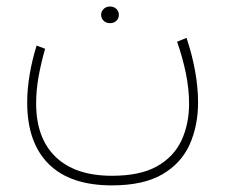

<svg xmlns="http://www.w3.org/2000/svg" viewBox="-20 -350 687 586"><path d="M288.6 -304.7Q288.6 -314.9 296.1 -322.5Q303.7 -330.1 315.9 -330.1Q327.6 -330.1 335.2 -322.8Q342.8 -315.4 342.8 -304.7Q342.8 -293.9 335.2 -286.6Q327.6 -279.3 315.9 -279.3Q303.7 -279.3 296.1 -286.9Q288.6 -294.4 288.6 -304.7ZM321.8 186.5Q407.7 186.5 459.2 157.5Q510.7 128.4 533.9 78.6Q557.1 28.8 557.1 -34.2Q557.1 -77.6 547.4 -125.7Q537.6 -173.8 520.5 -222.7L549.3 -234.4Q566.4 -183.6 575.4 -133.5Q584.5 -83.5 584.5 -37.6Q584.5 34.2 558.6 91.6Q532.7 148.9 474.9 182.4Q417 215.8 321.8 215.8Q194.3 215.8 128.7 150.6Q63 85.4 63 -37.1Q63 -78.6 70.6 -123Q78.1 -167.5 91.8 -210.9L117.7 -201.2Q106 -160.6 98.1 -118.2Q90.3 -75.7 90.3 -34.2Q90.3 71.8 150.1 129.2Q210 186.5 321.8 186.5Z"/></svg>

Font: Vazirmatn RD Thin
Style: Regular
Weight: 100
Designer: Saber Rastikerdar
Foundry: Saber Rastikerdar
Version: Version 32.102